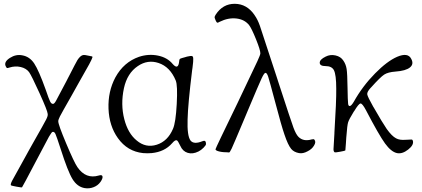

<svg xmlns="http://www.w3.org/2000/svg" viewBox="-20 -808 2259 1028"><path d="M508.8 131.8Q439.5 152.3 394.5 86.9Q377 61.5 334.5 -39.6Q292 -140.6 292 -158.2V-159.2Q292 -167 300.8 -184.6Q309.6 -202.1 364.3 -297.9Q378.9 -324.2 387.7 -339.8Q392.6 -348.6 401.4 -364.3Q445.3 -442.4 457 -462.9Q472.7 -492.2 474.6 -500Q476.6 -505.9 469.7 -506.8H467.8Q464.8 -507.8 459 -508.8Q431.6 -515.6 422.9 -512.7Q409.2 -508.8 394.5 -486.3Q384.8 -469.7 352.5 -406.2Q345.7 -394.5 342.8 -387.7Q339.8 -382.8 335.9 -374Q288.1 -282.2 279.3 -267.1Q270.5 -252 264.6 -252H262.7Q254.9 -252 248.5 -264.2Q242.2 -276.4 224.6 -328.1Q187.5 -431.6 163.1 -468.3Q138.7 -504.9 99.6 -511.7Q65.4 -518.6 33.2 -498Q1 -477.5 9.8 -455.1Q14.6 -445.3 17.1 -443.8Q19.5 -442.4 30.3 -446.3Q61.5 -456.1 90.8 -449.2Q120.1 -442.4 135.7 -421.9Q149.4 -402.3 191.9 -308.6Q234.4 -214.8 235.4 -198.2V-197.3Q237.3 -188.5 227.5 -168.9Q217.8 -149.4 157.2 -43Q140.6 -13.7 130.9 3.9Q128.9 7.8 124 16.6Q55.7 138.7 44.9 159.7Q34.2 180.7 39.1 184.6Q42 186.5 68.4 191.4Q94.7 196.3 97.7 195.3Q100.6 192.4 172.9 54.7Q230.5 -53.7 242.2 -76.2Q256.8 -100.6 260.7 -101.6Q270.5 -104.5 276.9 -90.8Q283.2 -77.1 304.7 -10.7Q342.8 109.4 368.2 150.9Q393.6 192.4 433.6 199.2Q458 203.1 481 194.3Q503.9 185.5 517.6 166.5Q531.2 147.5 528.8 136.7Q526.4 126 508.8 131.8Z M1043 2.9Q1056.6 -3.9 1069.8 -17.1Q1083 -30.3 1083 -37.1Q1083 -60.5 1063.5 -51.8Q1017.6 -33.2 1000 -55.7Q981.4 -81.1 984.4 -168.9Q986.3 -250 1008.8 -432.6Q1009.8 -436.5 1010.7 -445.3Q1015.6 -483.4 1014.6 -493.2Q1014.6 -506.8 1007.8 -507.8Q1002 -509.8 981.4 -504.9Q976.6 -503.9 974.6 -502.9Q973.6 -502.9 971.7 -502Q949.2 -496.1 944.8 -493.7Q940.4 -491.2 939.5 -482.4V-480.5Q934.6 -430.7 904.3 -465.8Q876 -500 825.7 -510.3Q775.4 -520.5 724.6 -503.9Q642.6 -475.6 597.7 -393.6Q557.6 -318.4 561 -226.1Q564.5 -133.8 611.3 -68.4Q662.1 2.9 746.1 11.7Q769.5 13.7 792 11.7Q861.3 4.9 901.4 -41Q918 -60.5 926.8 -56.6Q932.6 -54.7 945.3 -27.3Q958 2 984.9 10.3Q1011.7 18.6 1043 2.9ZM711.9 -55.7Q665 -93.8 645.5 -169.9Q625 -249 643.6 -335.9Q661.1 -416 717.8 -454.1Q770.5 -490.2 829.1 -470.7Q890.6 -450.2 920.9 -377Q931.6 -351.6 926.3 -251.5Q920.9 -151.4 906.2 -118.2Q877.9 -51.8 819.3 -33.2Q760.7 -14.6 711.9 -55.7Z M1627 2Q1650.4 -9.8 1661.1 -28.3Q1673.8 -47.9 1663.1 -60.5Q1660.2 -64.5 1648.4 -61.5Q1604.5 -48.8 1578.1 -75.2Q1564.5 -88.9 1551.3 -124.5Q1538.1 -160.2 1473.6 -358.4Q1464.8 -385.7 1460 -400.4Q1454.1 -417 1444.3 -448.2Q1383.8 -634.8 1371.6 -669.4Q1359.4 -704.1 1343.8 -725.6L1342.8 -727.5Q1301.8 -787.1 1237.3 -787.6Q1172.9 -788.1 1134.8 -729.5Q1128.9 -719.7 1128.9 -715.8Q1128.9 -711.9 1134.8 -698.2Q1139.6 -687.5 1143.1 -686.5Q1146.5 -685.5 1156.2 -691.4Q1202.1 -713.9 1245.6 -709Q1289.1 -704.1 1313.5 -673.8Q1327.1 -656.2 1350.6 -598.1Q1374 -540 1374 -522.5Q1374 -514.6 1358.4 -481Q1342.8 -447.3 1252 -256.8Q1133.8 -13.7 1133.8 -8.8Q1133.8 -2 1153.3 2.9Q1172.9 7.8 1203.1 7.8Q1204.1 7.8 1205.1 8.8Q1210 9.8 1220.2 -12.2Q1230.5 -34.2 1287.1 -168.9Q1299.8 -200.2 1307.6 -217.8Q1366.2 -357.4 1380.4 -387.7Q1394.5 -418 1401.4 -418Q1409.2 -418 1416 -397Q1422.9 -376 1455.1 -254.9Q1486.3 -135.7 1502.9 -87.9Q1521.5 -32.2 1539.1 -10.7Q1553.7 6.8 1581.1 11.7Q1602.5 15.6 1627 2Z M2190.4 -54.7Q2188.5 -60.5 2184.1 -61Q2179.7 -61.5 2154.3 -59.6H2152.3Q2120.1 -56.6 2100.6 -67.4Q2078.1 -79.1 2050.8 -117.2Q2027.3 -151.4 1980.5 -233.4Q1979.5 -234.4 1978.5 -236.3Q1948.2 -290 1946.3 -302.7Q1944.3 -315.4 1963.9 -336.9Q1965.8 -338.9 1966.8 -339.8Q2016.6 -395.5 2037.1 -408.7Q2057.6 -421.9 2097.7 -424.8Q2152.3 -428.7 2174.8 -446.8Q2197.3 -464.8 2181.6 -493.2Q2164.1 -528.3 2106.4 -503.9Q2052.7 -480.5 1988.3 -415Q1920.9 -346.7 1874 -262.7Q1860.4 -240.2 1852.5 -240.2Q1844.7 -240.2 1843.8 -253.9Q1841.8 -268.6 1840.8 -336.9Q1839.8 -413.1 1835.9 -438.5Q1832 -463.9 1818.4 -483.4Q1804.7 -504.9 1776.4 -511.2Q1748 -517.6 1723.6 -504.9Q1691.4 -489.3 1691.9 -471.7Q1692.4 -454.1 1723.6 -454.1Q1755.9 -454.1 1767.6 -432.6Q1780.3 -408.2 1780.3 -333Q1781.2 -267.6 1770.5 -97.7Q1770.5 -96.7 1770.5 -93.8Q1765.6 -21.5 1765.6 -8.8Q1765.6 3.9 1772.5 7.8Q1775.4 8.8 1800.8 4.4Q1826.2 0 1829.1 -2.9L1832 -40Q1833 -60.5 1834 -71.3Q1834 -75.2 1835 -82Q1838.9 -136.7 1843.8 -152.8Q1848.6 -168.9 1874 -210Q1876 -212.9 1877 -213.9Q1900.4 -252.9 1910.2 -253.9Q1919.9 -254.9 1939.5 -217.8Q2008.8 -85 2041.5 -40Q2074.2 4.9 2105.5 11.7Q2133.8 17.6 2165.5 -7.3Q2197.3 -32.2 2190.4 -54.7Z"/></svg>

Font: Bpmf GenWan Min R
Style: R
Weight: 400
Foundry: But Ko
Version: Version 1.320